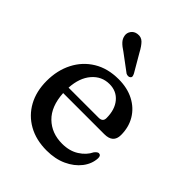

<svg xmlns="http://www.w3.org/2000/svg" viewBox="-203 -810 931 931"><g transform="rotate(45 262.0 -345.0)"><path d="M482.5 -297Q482.5 -242.5 422 -242.5H140Q145 -155.5 191.5 -110.2Q238 -65 310 -65Q360.5 -65 396.2 -87.8Q432 -110.5 448 -144Q460 -159 469 -159Q484 -158.5 483.5 -138.5Q481.5 -98.5 455 -64.2Q428.5 -30 383.5 -9.2Q338.5 11.5 280 11.5Q208 11.5 154.2 -18.5Q100.5 -48.5 71 -102.2Q41.5 -156 41.5 -227.5Q41.5 -300 70.8 -357.2Q100 -414.5 154.2 -447.5Q208.5 -480.5 283 -480.5Q343 -480.5 388 -457Q433 -433.5 457.8 -392Q482.5 -350.5 482.5 -297ZM268.5 -432.5Q215 -432.5 179.5 -391.2Q144 -350 140 -279.5H346Q374.5 -279.5 374.5 -305Q374.5 -363.5 345.5 -398Q316.5 -432.5 268.5 -432.5ZM262.5 -643.5 315.5 -552.5Q319 -546 320.5 -539.2Q322 -532.5 316.5 -527.5Q311.5 -523 304.2 -523.2Q297 -523.5 291 -526.5L204.5 -591Q182.5 -605 169.8 -618.5Q157 -632 154 -650Q151 -667 161.5 -682Q172 -697 192 -700Q216 -703.5 231.8 -687.8Q247.5 -672 262.5 -643.5Z"/></g></svg>

Font: Fraunces 9pt Soft
Style: Regular
Weight: 400
Version: Version 1.000;[0bf87f6ff]